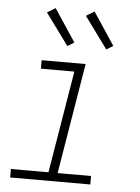

<svg xmlns="http://www.w3.org/2000/svg" viewBox="-53 -793 607 835"><g transform="rotate(5 250.0 -375.5)"><path d="M23 0V-37H187L261 -483H115V-520H307L227 -37H373V0ZM391 -591 290 -729 326 -751 420 -609ZM221 -591 120 -729 156 -751 250 -609Z"/></g></svg>

Font: Iosevka SS18 Extralight
Style: Italic
Weight: 200
Italic angle: -9°
Monospace: yes
Designer: Belleve Invis
Foundry: Belleve Invis
Version: Version 25.1.1; ttfautohint (v1.8.4)